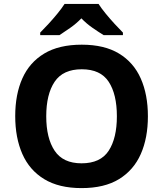

<svg xmlns="http://www.w3.org/2000/svg" viewBox="-20 -954 836 984"><path d="M738 -358Q738 -247 701.5 -164.5Q665 -82 590 -36Q515 10 398 10Q282 10 206.5 -36Q131 -82 94.5 -165Q58 -248 58 -359Q58 -470 94.5 -552Q131 -634 206.5 -679.5Q282 -725 399 -725Q515 -725 590 -679.5Q665 -634 701.5 -551.5Q738 -469 738 -358ZM217 -358Q217 -246 260 -181.5Q303 -117 398 -117Q495 -117 537 -181.5Q579 -246 579 -358Q579 -471 537 -535Q495 -599 399 -599Q303 -599 260 -535Q217 -471 217 -358ZM485 -934Q499 -912 521.5 -884.5Q544 -857 568 -831Q592 -805 610 -787V-774H511Q485 -790 454 -811.5Q423 -833 397 -860Q371 -833 341 -812Q311 -791 285 -774H186V-787Q205 -806 228.5 -831.5Q252 -857 274.5 -884.5Q297 -912 311 -934Z"/></svg>

Font: Noto Sans Adlam
Style: Regular
Weight: 400
Designer: Mark Jamra, Neil Patel
Foundry: JamraPatel LLC
Version: Version 3.001